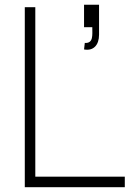

<svg xmlns="http://www.w3.org/2000/svg" viewBox="-20 -780 556 800"><path d="M392.7 -635.4V-760.4H330.2V-666.7H364.6C364.6 -633.3 369.8 -599 333.3 -601L330.2 -574C369.8 -566.7 392.7 -592.7 392.7 -635.4ZM127.1 -750V-43.8H500V0H83.3V-750Z"/></svg>

Font: Manrope Thin
Style: Regular
Weight: 100
Width: 4
Designer: Michael Sharanda
Foundry: Michael Sharanda
Version: Version 2.000;PS 002.000;hotconv 1.0.88;makeotf.lib2.5.64775